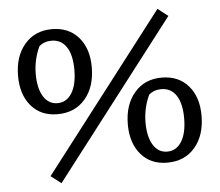

<svg xmlns="http://www.w3.org/2000/svg" viewBox="-51 -709 938 820"><g transform="rotate(-5 418.0 -299.0)"><path d="M189 -241Q118 -241 76.5 -289.5Q35 -338 35 -418Q35 -502 79 -553.5Q123 -605 196 -605Q268 -605 310 -557Q352 -509 352 -429Q352 -344 308 -292.5Q264 -241 189 -241ZM193 -288Q232 -288 254.5 -324Q277 -360 277 -424Q277 -487 254.5 -521.5Q232 -556 190 -556Q159 -556 137 -537Q111 -481 111 -420Q111 -358 133 -323Q155 -288 193 -288ZM180 54 136 20 653 -652 697 -618ZM638 6Q567 6 525.5 -42.5Q484 -91 484 -171Q484 -255 528 -306.5Q572 -358 645 -358Q717 -358 759 -310Q801 -262 801 -182Q801 -97 757 -45.5Q713 6 638 6ZM642 -41Q681 -41 703.5 -77Q726 -113 726 -177Q726 -240 703.5 -274.5Q681 -309 639 -309Q608 -309 586 -290Q560 -234 560 -173Q560 -111 582 -76Q604 -41 642 -41Z"/></g></svg>

Font: Piazzolla SC Medium
Style: Regular
Weight: 500
Designer: Juan Pablo del Peral
Foundry: Huerta Tipografica
Version: Version 1.330